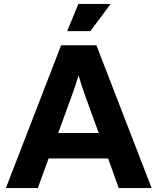

<svg xmlns="http://www.w3.org/2000/svg" viewBox="-20 -960 804 980"><path d="M10 0 292 -729H472L754 0H586L532 -151H228L173 0ZM348 -476 277 -281H484L413 -476Q398 -517 381 -575Q372 -545 364 -521.5Q356 -498 348 -476ZM323 -801 380 -940H545L441 -801Z"/></svg>

Font: BDO Grotesk
Style: Bold
Weight: 700
Designer: Deni Anggara
Foundry: Lokal Container
Version: Version 2.000